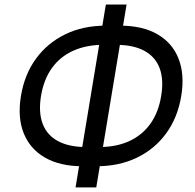

<svg xmlns="http://www.w3.org/2000/svg" viewBox="-20 -789 866 851"><path d="M345.7 -52.2Q246.1 -52.2 179.7 -90.3Q113.3 -128.4 85.2 -198.2Q57.1 -268.1 72.8 -363.3Q88.4 -459 139.4 -528.8Q190.4 -598.6 269.3 -637Q348.1 -675.3 448.2 -675.3H511.7Q611.8 -675.3 677.7 -637.2Q743.7 -599.1 771.2 -529.5Q798.8 -460 783.7 -365.7Q768.1 -268.6 716.8 -198.2Q665.5 -127.9 586.7 -90.1Q507.8 -52.2 409.2 -52.2ZM362.8 -137.2H418.5Q495.6 -137.2 553 -163.6Q610.4 -189.9 646.5 -240.5Q682.6 -291 694.3 -363.3Q706.5 -435.5 687.7 -486.3Q668.9 -537.1 620.1 -563.7Q571.3 -590.3 494.1 -590.3H438.5Q362.8 -590.3 304.7 -564.2Q246.6 -538.1 210.2 -487.5Q173.8 -437 161.6 -362.8Q149.9 -289.1 169.7 -238.8Q189.5 -188.5 238.5 -162.8Q287.6 -137.2 362.8 -137.2ZM314.9 41.5 449.2 -769H541L406.7 41.5Z"/></svg>

Font: Inter 16pt
Style: Italic
Weight: 400
Italic angle: -9.3988°
Version: Version 4.001;git-66647c0bb